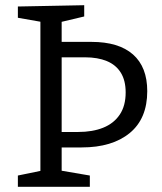

<svg xmlns="http://www.w3.org/2000/svg" viewBox="-20 -718 622 738"><path d="M48.7 0V-43.3L148 -63.7L135.3 -45.7V-650.7L148 -632.3L48.7 -649.7V-693L303.7 -698V-654.7L205.3 -631.3L217 -649.3V-540.7L202.3 -557H331.7Q436.3 -557 491.2 -508.7Q546 -460.3 546 -367.7Q546 -262 478.7 -206.7Q411.3 -151.3 293.7 -151.3H202.3L217 -167.7V-46.3L204 -64L325.3 -43.3V0ZM217 -196 202.3 -210.7H280Q336 -210.7 376.8 -227.2Q417.7 -243.7 440.3 -277.5Q463 -311.3 463 -362.7Q463 -408.7 444.3 -438.7Q425.7 -468.7 390.7 -483.2Q355.7 -497.7 306.7 -497.7H202.3L217 -512.3Z"/></svg>

Font: Bitter Thin
Style: Regular
Weight: 100
Designer: Sol Matas, and Bitter project Authors
Foundry: Sol Matas
Version: Version 2.002